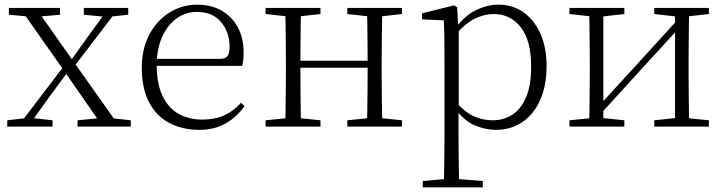

<svg xmlns="http://www.w3.org/2000/svg" viewBox="-20 -542 3102 822"><path d="M11 0V-27L98 -37H114L205 -27V0ZM56 0 264 -273 285 -253H284L191 -127L100 0ZM312 0V-27L425 -38H441L540 -27V0ZM286 -242 267 -263H269L357 -386L446 -508H489ZM420 0 255 -238 65 -508H133L295 -278L492 0ZM18 -479V-508H237V-479L137 -470H115ZM339 -479V-508H529V-479L446 -470H431Z M833 14Q762 14 706 -15Q650 -44 618.5 -103.5Q587 -163 587 -252Q587 -334 619.5 -394.5Q652 -455 706 -488.5Q760 -522 824 -522Q886 -522 930.5 -495.5Q975 -469 999 -423.5Q1023 -378 1023 -320Q1023 -283 1017 -260H617V-290H922Q946 -290 954.5 -302.5Q963 -315 963 -341Q963 -404 926.5 -447.5Q890 -491 823 -491Q775 -491 736 -463Q697 -435 674 -383.5Q651 -332 651 -263Q651 -183 676 -131Q701 -79 745 -54.5Q789 -30 846 -30Q899 -30 939.5 -48Q980 -66 1012 -102L1027 -88Q994 -41 946 -13.5Q898 14 833 14Z M1201 0Q1202 -24 1202.5 -64.5Q1203 -105 1203.5 -148.5Q1204 -192 1204 -226V-283Q1204 -316 1203.5 -359.5Q1203 -403 1202.5 -443.5Q1202 -484 1201 -508H1269Q1268 -484 1267.5 -443Q1267 -402 1266.5 -357Q1266 -312 1266 -275V-256Q1266 -207 1266.5 -157Q1267 -107 1267.5 -65.5Q1268 -24 1269 0ZM1550 0Q1552 -24 1552.5 -65.5Q1553 -107 1553.5 -157Q1554 -207 1554 -256V-275Q1554 -312 1553.5 -357Q1553 -402 1552.5 -443Q1552 -484 1550 -508H1617Q1616 -484 1615.5 -443.5Q1615 -403 1614.5 -359.5Q1614 -316 1614 -283V-226Q1614 -192 1614.5 -148.5Q1615 -105 1615.5 -64.5Q1616 -24 1617 0ZM1117 0V-27L1226 -38H1246L1352 -27V0ZM1117 -482V-508H1352V-482L1246 -470H1226ZM1467 0V-27L1575 -38H1596L1701 -27V0ZM1467 -482V-508H1701V-482L1596 -470H1575ZM1234 -252V-282H1584V-252Z M1790 260V233L1902 223H1923L2047 233V260ZM1880 260Q1881 229 1881.5 189.5Q1882 150 1882.5 108.5Q1883 67 1883 32V-278Q1883 -330 1882.5 -374Q1882 -418 1880 -455L1787 -459V-485L1924 -519L1937 -511L1942 -425L1944 -420V-80L1943 -71V32Q1943 66 1943.5 107.5Q1944 149 1944.5 189Q1945 229 1946 260ZM2103 14Q2060 14 2014.5 -4.5Q1969 -23 1930 -75H1917L1929 -108Q1970 -62 2008 -44.5Q2046 -27 2090 -27Q2135 -27 2172 -50Q2209 -73 2231.5 -124Q2254 -175 2254 -257Q2254 -369 2209.5 -425.5Q2165 -482 2094 -482Q2054 -482 2013.5 -462.5Q1973 -443 1926 -389L1917 -420H1929Q1969 -475 2017.5 -498.5Q2066 -522 2114 -522Q2175 -522 2221 -489.5Q2267 -457 2293.5 -398Q2320 -339 2320 -259Q2320 -175 2292.5 -113.5Q2265 -52 2216 -19Q2167 14 2103 14Z M2418 0V-27L2526 -38H2547L2653 -27V0ZM2781 0V-27L2886 -38H2907L3015 -27V0ZM2502 0Q2503 -24 2503.5 -64.5Q2504 -105 2504.5 -148.5Q2505 -192 2505 -226V-283Q2505 -316 2504.5 -359.5Q2504 -403 2503.5 -443.5Q2503 -484 2502 -508H2563V0ZM2543 -45 2513 -61H2519L2703 -262L2888 -465L2916 -447H2910L2726 -246ZM2870 0V-508H2931Q2930 -484 2929.5 -443.5Q2929 -403 2928.5 -359.5Q2928 -316 2928 -283V-226Q2928 -192 2928.5 -148.5Q2929 -105 2929.5 -64.5Q2930 -24 2931 0ZM2418 -482V-508H2653V-482L2548 -470H2527ZM2781 -482V-508H3015V-482L2908 -470H2887Z"/></svg>

Font: Noto Serif HK
Style: Regular
Weight: 200
Designer: Ryoko NISHIZUKA 西塚涼子 (kana & ideographs); Frank Grießhammer (Latin, Greek & Cyrillic); Wenlong ZHANG 张文龙 (bopomofo); San
Foundry: Adobe
Version: Version 2.001;hotconv 1.1.0;makeotfexe 2.6.0